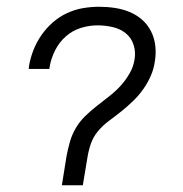

<svg xmlns="http://www.w3.org/2000/svg" viewBox="-20 -548 540 568"><path d="M163 0 177 -87Q181 -108 187 -129Q193 -150 204.5 -169.5Q216 -189 232.5 -205Q249 -221 267 -235Q285 -249 303.5 -263.5Q322 -278 337 -294.5Q352 -311 363.5 -331Q375 -351 378 -372Q382 -395 375 -416Q368 -437 351.5 -450Q335 -463 313 -468Q291 -473 269 -473Q244 -473 219.5 -465.5Q195 -458 175 -440.5Q155 -423 143 -399Q131 -375 127 -351L126 -344H65L66 -354Q70 -377 79 -400Q88 -423 102.5 -444Q117 -465 136.5 -482Q156 -499 179 -509.5Q202 -520 226 -524Q250 -528 273 -528Q297 -528 320 -524.5Q343 -521 363.5 -512.5Q384 -504 400.5 -489.5Q417 -475 427 -455Q437 -435 439.5 -412Q442 -389 438 -366Q435 -344 426 -323.5Q417 -303 404 -284.5Q391 -266 374 -249.5Q357 -233 339.5 -219Q322 -205 303 -191Q284 -177 269.5 -159.5Q255 -142 248 -120.5Q241 -99 238 -78L225 0Z"/></svg>

Font: Iosevka Light Oblique
Style: Regular
Weight: 300
Italic angle: -9°
Monospace: yes
Designer: Belleve Invis
Foundry: Belleve Invis
Version: Version 32.5.0; ttfautohint (v1.8.4)